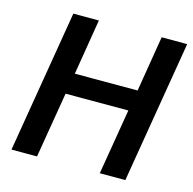

<svg xmlns="http://www.w3.org/2000/svg" viewBox="-97 -749 853 847"><g transform="rotate(15 329.0 -325.0)"><path d="M27.5 0 135.8 -650H252.5L210.8 -395.8H497.5L539.2 -650H655.8L547.5 0H430.8L480.8 -300H194.2L144.2 0Z"/></g></svg>

Font: Familjen Grotesk GF Medium
Style: Italic
Weight: 500
Designer: Anders Wikstroem, Jonas Baeckman, Matilda Gysing, Kristian Moeller
Foundry: Familjen STHML AB
Version: Version 2.000; Beta; Release 4; Build 6